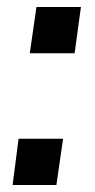

<svg xmlns="http://www.w3.org/2000/svg" viewBox="-20 -531 272 548"><path d="M33 -135 16 -3H141L160 -135ZM84 -511 65 -379H193L211 -511Z"/></svg>

Font: Cheyenne Sans Medium
Style: Italic
Weight: 500
Italic angle: -8.13011°
Designer: The Public Sans project authors (U.S. Web Design System), Libre Franklin designed by Pablo Impallari and Rodrigo Fuenzal
Foundry: The Cheyenne Sans Project Authors
Version: Version 2.007